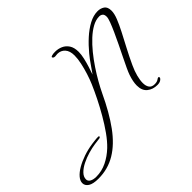

<svg xmlns="http://www.w3.org/2000/svg" viewBox="-581 -1124 1853 1853"><g transform="rotate(-45 345.5 -197.5)"><path d="M67 234Q114 189 161 123Q208 57 252 -19Q296 -95 333 -169.5Q370 -244 397 -307Q416 -351 434 -407.5Q452 -464 464 -520Q476 -576 476 -620Q476 -683 446 -716Q416 -749 369 -749Q362 -749 353.5 -747.5Q345 -746 338 -746Q322 -746 315.5 -752Q309 -758 309 -764Q309 -769 324.5 -774Q340 -779 368 -779Q409 -779 445.5 -763Q482 -747 505.5 -711.5Q529 -676 529 -617Q529 -581 518.5 -535Q508 -489 493.5 -443.5Q479 -398 468 -367Q503 -415 528 -452.5Q553 -490 589 -534Q641 -597 699 -649.5Q757 -702 817 -734Q877 -766 935 -766Q974 -766 1004 -746Q1034 -726 1034 -673Q1034 -634 1012.5 -580Q991 -526 957 -460Q923 -394 883 -318.5Q843 -243 805 -161Q778 -103 765.5 -53.5Q753 -4 753 33Q753 74 770.5 98.5Q788 123 827 123Q858 123 874.5 111.5Q891 100 896 100Q907 100 907 110Q907 122 889 134.5Q871 147 841 147Q779 147 737 113Q695 79 695 9Q695 -43 719 -113Q727 -137 747.5 -181Q768 -225 795.5 -280.5Q823 -336 851.5 -395Q880 -454 904.5 -508Q929 -562 944.5 -603.5Q960 -645 960 -665Q960 -696 945 -707.5Q930 -719 910 -719Q864 -719 815.5 -692.5Q767 -666 718.5 -621Q670 -576 624 -519.5Q578 -463 537 -401.5Q496 -340 463 -281.5Q430 -223 407 -175Q322 7 231 132Q140 257 34 320.5Q-72 384 -201 384Q-274 384 -308.5 361.5Q-343 339 -343 304Q-343 273 -316.5 241.5Q-290 210 -243 182.5Q-196 155 -135 134Q-74 113 -5 103Q13 101 36 98Q59 95 81 95Q93 95 93 101Q93 105 89.5 109.5Q86 114 78 115L9 124Q-34 130 -86 145Q-138 160 -185 183.5Q-232 207 -262 237.5Q-292 268 -292 303Q-292 328 -267.5 342Q-243 356 -202 356Q-128 356 -60 323Q8 290 67 234Z"/></g></svg>

Font: Great Vibes
Style: Regular
Weight: 400
Designer: Robert E. Leuschke, Viktoriya Grabowska, Viviana Monsalve, Eben Sorkin
Foundry: Robert E. Leuschke
Version: Version 1.103; ttfautohint (v1.8.4.7-5d5b)